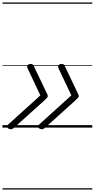

<svg xmlns="http://www.w3.org/2000/svg" viewBox="-20 -1030 765 1550"><path d="M56 11Q47 8 41.5 2.5Q36 -3 36 -9.5Q36 -16 44 -23L306 -260L203 -477Q195 -494 203.5 -504Q212 -514 228 -514Q237 -514 243.5 -510Q250 -506 253 -497L355 -283Q361 -272 363.5 -265.5Q366 -259 366 -254Q366 -247 359 -239.5Q352 -232 338 -219L97 -2Q87 8 76.5 12Q66 16 56 11ZM306 11Q297 8 291.5 2.5Q286 -3 286 -9.5Q286 -16 294 -23L556 -260L453 -477Q445 -494 453.5 -504Q462 -514 478 -514Q487 -514 493.5 -510Q500 -506 503 -497L605 -283Q611 -272 613.5 -265.5Q616 -259 616 -254Q616 -247 609 -239.5Q602 -232 588 -219L347 -2Q337 8 326.5 12Q316 16 306 11ZM0 490H725V500H0ZM0 -20H725V0H0ZM0 -505H725V-500H0ZM0 -1010H725V-1000H0Z"/></svg>

Font: Playwrite MX Guides
Style: Regular
Weight: 400
Designer: Veronika Burian, José Scaglione
Foundry: TypeTogether
Version: Version 1.003